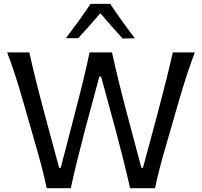

<svg xmlns="http://www.w3.org/2000/svg" viewBox="-20 -988 1060 1008"><path d="M506.8 -918.5Q441.9 -842.8 390.6 -787.6H326.2Q407.7 -895.5 455.6 -967.8H558.6Q614.3 -883.3 688 -787.1L624 -785.6Q556.6 -859.9 506.8 -918.5ZM887.2 -712.9H1002.9Q963.9 -612.8 917 -450.7L852.1 -225.6Q813.5 -95.2 793.9 0H663.1Q628.9 -150.4 586.4 -308.1L510.7 -585.9H501.5L426.8 -308.1Q380.9 -134.3 351.6 0H225.6Q202.1 -106.9 167.5 -225.6L103.5 -448.7Q59.6 -603.5 17.6 -712.9H133.8Q167 -564.9 213.9 -391.1L290.5 -106.9H298.8L373.5 -394.5Q425.3 -591.3 450.2 -712.9H567.9Q600.1 -566.4 646 -393.6L722.2 -106.9H730.5L808.1 -395Q859.4 -587.9 887.2 -712.9Z"/></svg>

Font: Commissioner Flair
Style: Regular
Weight: 400
Designer: Kostas Bartsokas
Foundry: Kostas Bartsokas
Version: Version 1.000